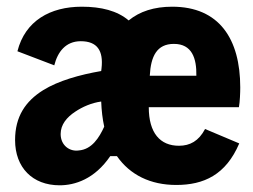

<svg xmlns="http://www.w3.org/2000/svg" viewBox="-20 -542 756 573"><path d="M514 -107C458 -107 424 -145 424 -222H693C696 -238 697 -266 697 -281C697 -426 634 -522 494 -522C440 -522 397 -508 364 -481C330 -510 282 -522 224 -522C130 -522 55 -480 32 -389L142 -347C152 -387 176 -419 221 -419C270 -419 289 -391 283 -338L282 -330C218 -319 154 -301 109 -273C56 -240 25 -194 25 -124C25 -42 77 11 158 11C203 11 262 -7 309 -76H329C368 -20 429 10 506 10C588 10 654 -20 694 -114L592 -157C573 -121 547 -107 514 -107ZM499 -411C553 -411 567 -368 566 -316H427C430 -374 448 -411 499 -411ZM215 -93C188 -89 161 -108 161 -142C161 -170 179 -192 205 -209C226 -223 253 -235 282 -239C283 -212 286 -187 291 -164C276 -131 254 -96 215 -93Z"/></svg>

Font: Decalotype
Style: Bold
Weight: 700
Designer: Alfredo Marco Pradil
Foundry: Alfredo Marco Pradil
Version: Version 1.0